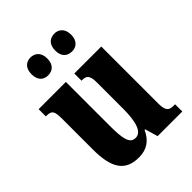

<svg xmlns="http://www.w3.org/2000/svg" viewBox="-217 -872 997 997"><g transform="rotate(-45 282.0 -373.0)"><path d="M359 -625C386 -625 416 -642 416 -690C416 -738 386 -756 359 -756C327 -756 299 -738 299 -690C299 -642 327 -625 359 -625ZM182 -625C212 -625 241 -642 241 -690C241 -738 212 -756 182 -756C153 -756 125 -738 125 -690C125 -642 153 -625 182 -625ZM214 10C272 10 311 -16 336 -71H340L361 0H542V-53H533C503 -53 483 -58 483 -116V-536H285V-483H288C318 -483 335 -477 335 -419V-227C335 -134 318 -74 274 -74C232 -74 223 -118 223 -216V-536H23V-483H26C67 -483 74 -470 74 -413V-188C74 -53 114 10 214 10Z"/></g></svg>

Font: Noto Serif Devanagari ExtraCondensed ExtraBold
Style: Regular
Weight: 800
Width: 2
Designer: Universal Thirst, Indian Type Foundry and the Monotype Design Team
Foundry: Monotype Imaging Inc.
Version: Version 2.004